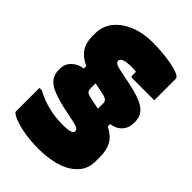

<svg xmlns="http://www.w3.org/2000/svg" viewBox="-266 -826 1131 1131"><g transform="rotate(45 300.0 -260.0)"><path d="M282 -1Q360 -1 360 -27V-28Q360 -47 319 -56L233 -74Q158 -90 115 -108Q72 -126 53.5 -152Q35 -178 35 -216V-222Q35 -263 63 -290.5Q91 -318 134 -324V-344Q82 -368 58.5 -404Q35 -440 35 -493V-517Q35 -577 71 -622.5Q107 -668 170 -694Q233 -720 315 -720Q369 -720 419.5 -714Q470 -708 506 -698Q542 -688 554 -676Q560 -670 560 -659V-485H376Q365 -485 365 -496V-527Q351 -530 332 -530Q245 -530 245 -499V-497Q245 -479 287 -470L385 -450Q488 -429 529 -398.5Q570 -368 570 -315V-305Q570 -264 544.5 -236Q519 -208 475 -202V-182Q525 -158 547.5 -119.5Q570 -81 570 -24V13Q570 101 492 150.5Q414 200 276 200Q222 200 172 192.5Q122 185 85.5 172.5Q49 160 33 145Q30 142 30 137V-58H50Q154 -1 282 -1ZM287 -230 360 -215V-262Q360 -288 319 -296L245 -311V-268Q245 -251 253.5 -243Q262 -235 287 -230Z"/></g></svg>

Font: Recursive Sn Lnr St XBk
Style: Regular
Weight: 1000
Version: Version 1.079;hotconv 1.0.112;makeotfexe 2.5.65598; ttfautoh